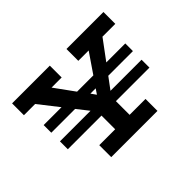

<svg xmlns="http://www.w3.org/2000/svg" viewBox="-122 -860 1101 1101"><g transform="rotate(-45 428.5 -310.0)"><path d="M58 -524V-620H364V-524H282L369 -404H501L583 -524H499V-620H799V-524H695L606 -404H760V-342H560L508 -272H760V-208H488V-97H617V0H242V-97H371V-208H98V-272H346L291 -342H98V-404H243L149 -524ZM437 -311 458 -342H415Z"/></g></svg>

Font: BioRhyme ExtraBold SemiBold
Style: Regular
Weight: 600
Version: Version 1.600;gftools[0.9.33]